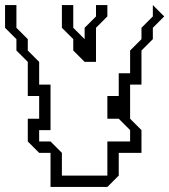

<svg xmlns="http://www.w3.org/2000/svg" viewBox="-20 -515 670 760"><path d="M90 45V-45H135V-135H90V-270L45 -315V-360L0 -405V-495H45V-405L90 -360V-315L135 -270V-180H180V0H135V45H180L225 90V180H405V45H495V0L450 -45H405V-135H450V-225H495V-315L540 -360V-405L585 -450V-495L630 -450L585 -405V-360L540 -315V-180H495V-45L540 0V90H450V180L405 225H180V90H135ZM270 -315V-360L225 -405V-495H270V-405L315 -360V-405L360 -450V-495H405V-450L360 -405V-270H315Z"/></svg>

Font: Rubik Iso
Style: Regular
Weight: 400
Designer: Hubert and Fischer, NaN
Foundry: Hubert and Fischer, NaN
Version: Version 2.200